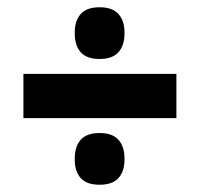

<svg xmlns="http://www.w3.org/2000/svg" viewBox="-20 -574 550 529"><path d="M44.5 -248.5V-370.5H466V-248.5ZM254.5 -65Q219 -65 202.5 -83.2Q186 -101.5 186 -134V-138Q186 -170.5 202.5 -189Q219 -207.5 254.5 -207.5Q289.5 -207.5 306.2 -189Q323 -170.5 323 -138V-134Q323 -101.5 306.2 -83.2Q289.5 -65 254.5 -65ZM254.5 -411.5Q219 -411.5 202.5 -430Q186 -448.5 186 -481V-485Q186 -517 202.5 -535.5Q219 -554 254.5 -554Q289.5 -554 306.2 -535.5Q323 -517 323 -485V-481Q323 -448.5 306.2 -430Q289.5 -411.5 254.5 -411.5Z"/></svg>

Font: Anek Bangla Medium
Style: Bold
Weight: 700
Version: Version 1.003